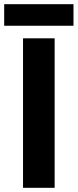

<svg xmlns="http://www.w3.org/2000/svg" viewBox="-20 -897 371 917"><path d="M90 0V-714H241V0ZM331 -877V-774H0V-877Z"/></svg>

Font: Noto IKEA Arabic
Style: Bold
Weight: 700
Designer: Monotype Design Team
Foundry: Monotype Imaging Inc.
Version: Version 1.200